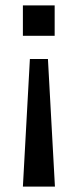

<svg xmlns="http://www.w3.org/2000/svg" viewBox="-20 -513 289 713"><path d="M65 180 91 -294H158L184 180ZM65 -380V-493H183V-380Z"/></svg>

Font: Nunito Sans 12pt ExtraLight 9pt Medium
Style: Regular
Weight: 500
Version: Version 3.101;gftools[0.9.27]